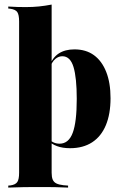

<svg xmlns="http://www.w3.org/2000/svg" viewBox="-20 -651 546 857"><path d="M137.9 183.9Q112.9 183.9 85.9 184.3Q58.9 184.7 16.9 186.3V177.4L26.6 176.6Q49.2 173.4 57.3 161.3Q65.3 149.2 65.3 120.2V-209.7H210.5V120.2Q210.5 139.5 215.3 150.8Q220.2 162.1 231.5 167.7Q242.7 173.4 263.7 175.8L283.9 177.4V186.3Q250 184.7 225 184.3Q200 183.9 179.4 183.9Q158.9 183.9 137.9 183.9ZM312.1 -430.6Q363.7 -430.6 399.2 -404.8Q434.7 -379 454 -330.2Q473.4 -281.5 473.4 -212.9Q473.4 -141.9 452.4 -91.9Q431.5 -41.9 391.1 -15.7Q350.8 10.5 292.7 10.5Q258.9 10.5 234.3 1.2Q209.7 -8.1 196.8 -22.6L197.6 -29.8Q206.5 -21 219 -15.3Q231.5 -9.7 246 -9.7Q286.3 -9.7 304.4 -57.7Q322.6 -105.6 322.6 -209.7Q322.6 -304 308.1 -352Q293.5 -400 258.1 -400Q241.9 -400 227.4 -388.3Q212.9 -376.6 201.6 -346.8L199.2 -353.2Q213.7 -393.5 241.9 -412.1Q270.2 -430.6 312.1 -430.6ZM65.3 -209.7V-555.6Q65.3 -584.7 57.3 -596.8Q49.2 -608.9 25 -612.1L16.9 -612.9V-621.8Q41.1 -620.2 59.7 -619.8Q78.2 -619.4 96.8 -619.4Q126.6 -619.4 154 -622.2Q181.5 -625 210.5 -630.6V-621.8V-209.7Z"/></svg>

Font: Playfair 144pt SemiCondensed Black
Style: Regular
Weight: 900
Width: 4
Designer: Claus Eggers Sørensen
Foundry: Claus Eggers Sørensen
Version: Version 2.203